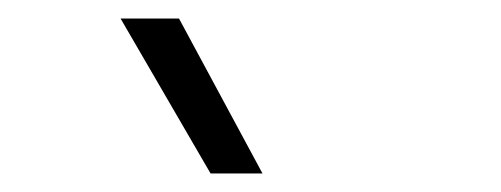

<svg xmlns="http://www.w3.org/2000/svg" viewBox="-20 -772 540 207"><path d="M207 -585 110 -752H173L263 -585Z"/></svg>

Font: Geologica-Sharp
Style: Regular
Weight: 100
Designer: Sindre Bremnes, Frode Helland
Foundry: Monokrom Skriftforlag AS
Version: Version 1.010;gftools[0.9.28]